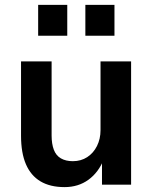

<svg xmlns="http://www.w3.org/2000/svg" viewBox="-20 -755 623 785"><path d="M244 10Q185 10 145.5 -13.5Q106 -37 86 -83.5Q66 -130 66 -200V-504H191V-201Q191 -167 200 -143Q209 -119 229 -107.5Q249 -96 278 -96Q311 -96 336.5 -112.5Q362 -129 376.5 -158Q391 -187 391 -223V-504H516V0H397V-105H405Q383 -50 341.5 -20Q300 10 244 10ZM329 -609V-735H448V-609ZM136 -609V-735H255V-609Z"/></svg>

Font: Nunitoga
Style: Bold
Weight: 700
Designer: Vernon Adams
Foundry: Vernon Adams
Version: Version 1.0